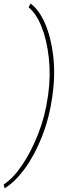

<svg xmlns="http://www.w3.org/2000/svg" viewBox="-74 -812 395 1062"><path d="M215.3 -276.4Q198.2 -157.7 157.7 -55.4Q117.2 46.9 63.2 120.6Q9.3 194.3 -48.3 229.5L-53.7 208.5Q-2 175.3 48.1 101.6Q98.1 27.8 137 -71Q175.8 -169.9 190.4 -275.4L192.4 -288.1Q207 -393.6 196 -492.4Q185.1 -591.3 155.5 -664.8Q126 -738.3 84 -771.5L95.2 -792.5Q143.1 -756.8 175.8 -680.7Q208.5 -604.5 220.5 -501.7Q232.4 -398.9 216.3 -286.1Z"/></svg>

Font: Robert Sans Thin
Style: Italic
Weight: 100
Italic angle: -8°
Designer: Christian Robertson (extended by Adam Twardoch)
Foundry: Google
Version: Version 12.135;April 2, 2019;FontCreator 11.5.0.2425 64-bit;